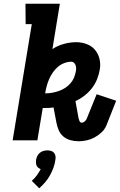

<svg xmlns="http://www.w3.org/2000/svg" viewBox="-20 -755 645 1033"><path d="M404 5Q380 5 358.5 -1Q337 -7 320.5 -21Q304 -35 295.5 -55.5Q287 -76 283 -98L268 -177Q257 -175 246 -174.5Q235 -174 224 -174H210L181 0H48L151 -625H118L117 -735H302L262 -491Q291 -510 324.5 -519Q358 -528 390 -528Q419 -528 446 -518Q473 -508 490.5 -487.5Q508 -467 515 -439.5Q522 -412 517 -382Q513 -356 502.5 -329.5Q492 -303 474.5 -280.5Q457 -258 434.5 -240.5Q412 -223 386 -211L403 -117L404 -116Q405 -109 408.5 -102Q412 -95 420 -95Q428 -95 435 -101Q442 -107 446 -115L500 -248L605 -213L552 -79Q543 -58 525.5 -42Q508 -26 488.5 -15.5Q469 -5 447 0Q425 5 404 5ZM229 -253Q246 -253 263.5 -256.5Q281 -260 298 -266Q315 -272 330.5 -282Q346 -292 358.5 -306Q371 -320 378 -337Q385 -354 388 -371Q390 -380 389.5 -388.5Q389 -397 386.5 -404.5Q384 -412 378 -417.5Q372 -423 364 -423Q345 -423 325.5 -415.5Q306 -408 290.5 -394.5Q275 -381 263.5 -364Q252 -347 244 -328.5Q236 -310 231 -291Q226 -272 223 -253ZM191 258 151 218Q166 205 178 188.5Q190 172 199 155Q192 152 186 147.5Q180 143 177 136Q174 129 173.5 121Q173 113 174 105Q176 95 180.5 85Q185 75 194 67.5Q203 60 214 57Q225 54 235 54Q245 54 255 57Q265 60 271 67.5Q277 75 278.5 85Q280 95 278 105Q275 127 267.5 147.5Q260 168 249 188Q238 208 223 225.5Q208 243 191 258Z"/></svg>

Font: Iosevka Etoile Extrabold
Style: Italic
Weight: 800
Italic angle: -9°
Designer: Belleve Invis
Foundry: Belleve Invis
Version: Version 22.1.2; ttfautohint (v1.8.4)